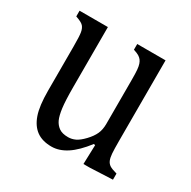

<svg xmlns="http://www.w3.org/2000/svg" viewBox="-130 -680 813 816"><g transform="rotate(30 276.0 -272.0)"><path d="M36 -552H175V-258Q175 -191 179.5 -156.5Q184 -122 192.5 -103.5Q201 -85 217 -73.5Q233 -62 262 -62Q280 -62 297 -70Q314 -78 335 -100Q356 -122 365.5 -143Q375 -164 375 -192V-408Q375 -441 373.5 -457.5Q372 -474 368.5 -484Q365 -494 360 -500.5Q355 -507 346.5 -512.5Q338 -518 319 -524V-552H458V-158Q458 -115 459.5 -95.5Q461 -76 466 -64Q471 -52 481.5 -45Q492 -38 518 -31V-1L406 4H376L379 -90L372 -92Q332 -40 295 -16Q258 8 221 8Q176 8 147.5 -12.5Q119 -33 104.5 -74.5Q90 -116 90 -191V-408Q90 -457 87 -475Q84 -493 75 -503.5Q66 -514 36 -524Z"/></g></svg>

Font: Myanglish
Style: Regular
Weight: 400
Designer: KyawKyaw ( MaYenGone)
Foundry: TattooFont3D
Version: Version 1.003 December 13, 2014